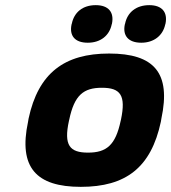

<svg xmlns="http://www.w3.org/2000/svg" viewBox="-20 -717 665 746"><path d="M91 -256 89 -244C51 -66 121 9 294 9C469 9 567 -66 605 -244L607 -256C645 -434 579 -509 404 -509C231 -509 129 -434 91 -256ZM248 -248 249 -252C269 -348 305 -376 376 -376C448 -376 470 -347 450 -252L449 -248C429 -153 394 -124 322 -124C251 -124 227 -152 248 -248ZM258 -622C249 -579 270 -551 321 -551C371 -551 405 -579 414 -622L415 -625C424 -669 402 -697 352 -697C301 -697 268 -669 259 -625ZM465 -622C456 -579 478 -551 529 -551C578 -551 613 -579 622 -622L623 -625C632 -669 610 -697 560 -697C509 -697 475 -669 466 -625Z"/></svg>

Font: LT Wave Text Black Italic
Style: Regular
Weight: 900
Designer: Daniel Lyons
Version: Version 2.5 (Glyphs App)